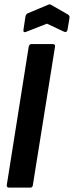

<svg xmlns="http://www.w3.org/2000/svg" viewBox="-20 -856 337 876"><path d="M22 0Q9 0 11 -12L111 -643Q114 -655 124 -655H220Q233 -655 231 -643L130 -12Q129 0 118 0ZM100 -711Q85 -705 87 -720L96 -780Q99 -792 106 -795L199 -834Q207 -838 213 -834L288 -791Q293 -788 295.5 -784.5Q298 -781 297 -774L288 -720Q286 -707 273 -711L194 -748Z"/></svg>

Font: Sofia Sans Extra Condensed ExtraBold
Style: Italic
Weight: 800
Italic angle: -9°
Designer: Botio Nikoltchev, Ani Petrova
Foundry: lettersoup
Version: Version 4.101; ttfautohint (v1.8.4.7-5d5b)